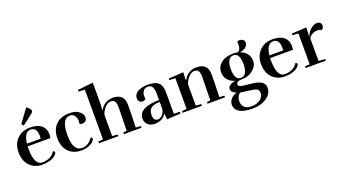

<svg xmlns="http://www.w3.org/2000/svg" viewBox="-71 -1502 4467 2497"><g transform="rotate(-20 2162.5 -254.0)"><path d="M373 -349Q373 -471 288 -471Q199 -471 180 -315H371Q373 -335 373 -349ZM279 11Q172 11 105.5 -59Q39 -129 39 -244Q39 -359 108.5 -429Q178 -499 285 -499Q392 -499 445 -453.5Q498 -408 498 -327Q498 -304 494 -279H177V-244Q177 -132 205 -74.5Q233 -17 289.5 -17Q346 -17 392.5 -40.5Q439 -64 465 -107Q487 -100 487 -86Q487 -61 440 -28Q417 -12 374.5 -0.5Q332 11 279 11ZM389 -696Q389 -680 372 -666Q282 -592 222 -551Q206 -567 198 -578Q228 -621 334 -763Q389 -720 389 -696Z M910 -326Q915 -346 915 -371.5Q915 -397 900 -424Q878 -468 833 -468Q713 -468 713 -242.5Q713 -17 836 -17Q929 -17 985 -107Q1007 -100 1007 -85.5Q1007 -71 988.5 -49.5Q970 -28 924.5 -8.5Q879 11 820 11Q707 11 641.5 -58.5Q576 -128 576 -244.5Q576 -361 644 -430Q712 -499 835 -499Q873 -499 910 -489.5Q947 -480 980 -449Q1013 -418 1013 -374.5Q1013 -331 974 -318Q960 -313 943 -313Q926 -313 910 -326Z M1457 -29 1463 -346Q1463 -405 1448 -432Q1433 -459 1388 -459Q1343 -459 1299.5 -404Q1256 -349 1256 -309V-29L1331 -23V0H1063V-23L1129 -29V-718L1043 -721V-745L1257 -768V-544Q1257 -431 1251 -391H1257Q1284 -441 1330 -468Q1376 -495 1429 -495Q1589 -495 1589 -341Q1589 -230 1582 -29L1651 -23V0H1409V-23Z M1989 -234Q1873 -234 1843 -173Q1830 -147 1830 -108Q1830 -41 1876 -30Q1883 -28 1891 -28Q1923 -28 1955 -61.5Q1987 -95 1989 -148ZM1829 -332Q1807 -317 1783 -317Q1759 -317 1742 -333Q1725 -349 1725 -380.5Q1725 -412 1744 -437Q1763 -462 1793 -474Q1852 -499 1905 -499Q2023 -499 2066 -457.5Q2109 -416 2109 -330V-29L2193 -23V-1L2002 11L1993 -73Q1946 12 1831 12Q1779 12 1741.5 -19.5Q1704 -51 1704 -108Q1705 -184 1780 -222.5Q1855 -261 1989 -261V-347Q1989 -408 1972 -441Q1955 -474 1909 -474Q1863 -474 1840 -436Q1825 -411 1825 -383Q1825 -355 1829 -332Z M2614 -29 2620 -346Q2620 -405 2605 -432Q2590 -459 2545 -459Q2500 -459 2457.5 -405.5Q2415 -352 2413 -313V-29L2488 -23V0H2220V-23L2286 -29V-455L2204 -459V-480L2409 -492L2404 -390H2414Q2441 -440 2487 -467.5Q2533 -495 2586 -495Q2746 -495 2746 -341Q2746 -230 2739 -29L2808 -23V0H2566V-23Z M3162 -494Q3207 -511 3207 -586Q3207 -606 3202 -623Q3219 -635 3236 -635Q3253 -635 3268 -629Q3304 -614 3304 -578.5Q3304 -543 3273.5 -517Q3243 -491 3190 -484Q3250 -464 3282 -421.5Q3314 -379 3314 -316.5Q3314 -254 3252 -200.5Q3190 -147 3103 -147Q3016 -147 3016 -100Q3016 -77 3048.5 -68.5Q3081 -60 3177 -51.5Q3273 -43 3322 -15.5Q3371 12 3371 72Q3371 150 3294.5 205Q3218 260 3095.5 260Q2973 260 2915 222.5Q2857 185 2857 123Q2857 83 2886 46Q2915 9 2971 -6Q2901 -32 2901 -79Q2901 -112 2935 -133Q2969 -154 3011 -155Q2944 -173 2907.5 -217.5Q2871 -262 2871 -322Q2871 -399 2932 -449Q2993 -499 3096 -499Q3132 -499 3162 -494ZM2964 112Q2964 167 2997 197.5Q3030 228 3096.5 228Q3163 228 3212.5 193Q3262 158 3262.5 110Q3263 62 3235.5 48Q3208 34 3137 25L3125 24Q3046 14 3015 9Q2993 21 2978.5 50Q2964 79 2964 112ZM3089 -167Q3136 -167 3159 -210Q3182 -253 3182 -322Q3182 -477 3096 -477Q3049 -477 3026 -435.5Q3003 -394 3003 -322Q3003 -167 3089 -167Z M3729 -349Q3729 -471 3644 -471Q3555 -471 3536 -315H3727Q3729 -335 3729 -349ZM3635 11Q3528 11 3461.5 -59Q3395 -129 3395 -244Q3395 -359 3464.5 -429Q3534 -499 3641 -499Q3748 -499 3801 -453.5Q3854 -408 3854 -327Q3854 -304 3850 -279H3533V-244Q3533 -132 3561 -74.5Q3589 -17 3645.5 -17Q3702 -17 3748.5 -40.5Q3795 -64 3821 -107Q3843 -100 3843 -86Q3843 -61 3796 -28Q3773 -12 3730.5 -0.5Q3688 11 3635 11Z M4319 -451Q4319 -410 4289 -392Q4269 -408 4229.5 -408Q4190 -408 4151 -383.5Q4112 -359 4112 -330V-29L4202 -23V0H3923V-23L3989 -28V-455L3908 -459V-482L4112 -493L4106 -370H4110Q4127 -424 4172.5 -462Q4218 -500 4255.5 -500Q4293 -500 4306 -481.5Q4319 -463 4319 -451Z"/></g></svg>

Font: Rufina
Style: Bold
Weight: 700
Designer: Martin Sommaruga
Foundry: Martin Sommaruga
Version: Version 1.001